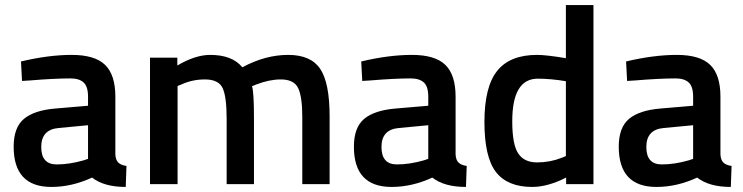

<svg xmlns="http://www.w3.org/2000/svg" viewBox="-20 -728 2939 759"><path d="M436 -346V-118Q437 -96 447.5 -85.5Q458 -75 480 -72L477 11Q391 11 344 -26Q264 11 183 11Q34 11 34 -148Q34 -224 74.5 -258Q115 -292 199 -299L328 -310V-346Q328 -386 310.5 -402Q293 -418 259 -418Q195 -418 99 -410L67 -408L63 -485Q172 -511 263.5 -511Q355 -511 395.5 -471.5Q436 -432 436 -346ZM212 -222Q143 -216 143 -147Q143 -78 204 -78Q254 -78 310 -94L328 -100V-233Z M682 0H573V-500H681V-469Q752 -511 811 -511Q898 -511 938 -462Q1029 -511 1119 -511Q1209 -511 1246 -455.5Q1283 -400 1283 -268V0H1175V-265Q1175 -346 1158.5 -380Q1142 -414 1090 -414Q1045 -414 993 -394L976 -387Q984 -367 984 -259V0H876V-257Q876 -346 860 -380Q844 -414 790 -414Q740 -414 697 -394L682 -388Z M1781 -346V-118Q1782 -96 1792.5 -85.5Q1803 -75 1825 -72L1822 11Q1736 11 1689 -26Q1609 11 1528 11Q1379 11 1379 -148Q1379 -224 1419.5 -258Q1460 -292 1544 -299L1673 -310V-346Q1673 -386 1655.5 -402Q1638 -418 1604 -418Q1540 -418 1444 -410L1412 -408L1408 -485Q1517 -511 1608.5 -511Q1700 -511 1740.5 -471.5Q1781 -432 1781 -346ZM1557 -222Q1488 -216 1488 -147Q1488 -78 1549 -78Q1599 -78 1655 -94L1673 -100V-233Z M2326 -708V0H2218V-26Q2145 11 2084 11Q1986 11 1940.5 -48Q1895 -107 1895 -246Q1895 -385 1945.5 -448Q1996 -511 2103 -511Q2139 -511 2217 -498V-708ZM2200 -104 2217 -111V-407Q2157 -417 2106 -417Q2005 -417 2005 -249Q2005 -157 2028.5 -121.5Q2052 -86 2103 -86Q2154 -86 2200 -104Z M2828 -346V-118Q2829 -96 2839.5 -85.5Q2850 -75 2872 -72L2869 11Q2783 11 2736 -26Q2656 11 2575 11Q2426 11 2426 -148Q2426 -224 2466.5 -258Q2507 -292 2591 -299L2720 -310V-346Q2720 -386 2702.5 -402Q2685 -418 2651 -418Q2587 -418 2491 -410L2459 -408L2455 -485Q2564 -511 2655.5 -511Q2747 -511 2787.5 -471.5Q2828 -432 2828 -346ZM2604 -222Q2535 -216 2535 -147Q2535 -78 2596 -78Q2646 -78 2702 -94L2720 -100V-233Z"/></svg>

Font: Titillium Web[RUS by Daymarius]
Style: Regular
Weight: 600
Designer: Cyrillization by Daymarius
Foundry: Cyrillization by Daymarius
Version: Version 1.002 September 11, 2018